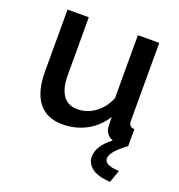

<svg xmlns="http://www.w3.org/2000/svg" viewBox="-130 -631 869 933"><g transform="rotate(20 304.5 -164.5)"><path d="M564.9 0Q487.8 55.7 487.8 90.8Q487.8 126 564 128.9L541 193.8Q472.7 188.5 444.3 164.8Q416 141.1 416 108.9Q416 51.8 484.9 0Q466.8 -6.8 455.6 -21.2Q444.3 -35.6 442.9 -54.2L440.9 -106Q406.2 -49.8 350.3 -20Q294.4 9.8 227.1 9.8Q145.5 9.8 103.3 -44.2Q61 -98.1 61 -203.1V-522.9H170.9V-225.1Q170.9 -155.3 196.3 -119.6Q221.7 -84 271 -84Q318.8 -84 360.6 -113.5Q402.3 -143.1 424.8 -196.8V-522.9H535.2V-124Q535.2 -105 542 -96.7Q548.8 -88.4 564.9 -87.9Z"/></g></svg>

Font: Rawline SemiBold
Style: Regular
Weight: 600
Designer: Matt McInerney, Pablo Impallari, Rodrigo Fuenzalida
Foundry: Matt McInerney, Pablo Impallari, Rodrigo Fuenzalida
Version: Version 4.020;PS 004.020;hotconv 1.0.88;makeotf.lib2.5.64775